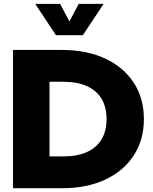

<svg xmlns="http://www.w3.org/2000/svg" viewBox="-20 -997 811 1017"><path d="M48.8 0V-732.4H308.1Q439.5 -732.4 536.9 -687Q634.3 -641.6 688.2 -559.3Q742.2 -477.1 742.2 -366.2Q742.2 -255.9 688.2 -173.3Q634.3 -90.8 536.9 -45.4Q439.5 0 308.1 0ZM242.2 -168.5H314.5Q388.7 -168.5 439.9 -191.4Q491.2 -214.4 517.8 -258.5Q544.4 -302.7 544.4 -366.2Q544.4 -430.2 517.8 -474.1Q491.2 -518.1 439.9 -541Q388.7 -564 314.5 -564H242.2ZM418.9 -810.5H276.4L166.5 -976.6H298.3L347.7 -883.3L397 -976.6H528.8Z"/></svg>

Font: Kumbh Sans Black
Style: Regular
Weight: 900
Version: Version 1.005